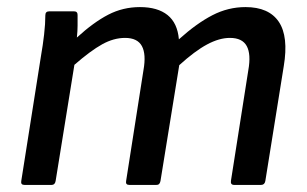

<svg xmlns="http://www.w3.org/2000/svg" viewBox="-20 -522 867 542"><path d="M49 0Q38 0 40 -11L96 -366Q101 -394 104.5 -424.5Q108 -455 108 -479Q108 -490 119 -490H189Q199 -490 199 -480Q199 -465 199 -449.5Q199 -434 197 -416Q244 -459 285.5 -480.5Q327 -502 375 -502Q425 -502 453 -479.5Q481 -457 485 -411Q535 -456 579.5 -479Q624 -502 673 -502Q739 -502 767 -460.5Q795 -419 781 -335L729 -11Q727 0 717 0H641Q630 0 632 -12L681 -324Q689 -369 676.5 -392Q664 -415 629 -415Q599 -415 564.5 -396.5Q530 -378 486 -338L433 -11Q432 -6 429.5 -3Q427 0 421 0H345Q334 0 336 -11L385 -324Q393 -369 380.5 -392Q368 -415 333 -415Q301 -415 268.5 -397Q236 -379 190 -339L137 -11Q135 0 126 0Z"/></svg>

Font: Sofia Sans SemiBold
Style: Italic
Weight: 600
Italic angle: -9°
Designer: Botio Nikoltchev, Ani Petrova
Foundry: lettersoup
Version: Version 4.100-B